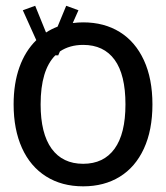

<svg xmlns="http://www.w3.org/2000/svg" viewBox="-20 -639 583 674"><path d="M515.1 -272.5Q515.1 -182.1 485.1 -117.2Q455.1 -52.2 400.4 -18.6Q345.7 15.1 272 15.1Q196.8 15.1 141.6 -19.8Q86.4 -54.7 57.1 -119.6Q27.8 -184.6 27.8 -272.5Q27.8 -346.2 48.3 -403.3Q68.8 -460.4 107.4 -498L60.1 -603L103.5 -618.7L141.6 -524.9Q160.2 -537.1 182.1 -545.4L212.4 -618.7L255.4 -603L235.4 -558.1Q254.9 -560.5 272 -560.5Q345.7 -560.5 400.4 -526.6Q455.1 -492.7 485.1 -427.7Q515.1 -362.8 515.1 -272.5ZM420.4 -272.5Q420.4 -377 382.3 -429.2Q344.2 -481.4 272 -481.4Q224.6 -481.4 190.4 -458.5L184.6 -445.3L185.1 -444.8H174.3Q122.6 -393.1 122.6 -272.5Q122.6 -170.4 161.1 -117.2Q199.7 -64 272 -64Q343.8 -64 382.1 -116.7Q420.4 -169.4 420.4 -272.5Z"/></svg>

Font: SG Kara Bold
Style: Regular
Weight: 400
Designer: Damoon Khanjanzadeh
Version: Version 1.000